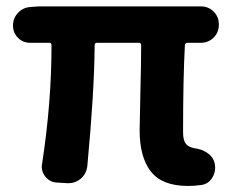

<svg xmlns="http://www.w3.org/2000/svg" viewBox="-20 -580 744 613"><path d="M580.1 13.7Q498 13.7 461.9 -32.2Q425.8 -78.1 425.8 -164.1Q425.8 -182.6 428.2 -282.7Q430.7 -382.8 430.7 -435.5Q430.7 -443.4 423.8 -443.4H289.1Q282.2 -443.4 282.2 -435.5Q281.2 -288.1 258.8 -49.8Q255.9 -25.4 238.3 -9.8Q220.7 4.9 199.2 4.9Q197.3 4.9 195.3 4.9L162.1 2.9Q139.6 2 125 -15.6Q113.3 -30.3 113.3 -47.9Q113.3 -52.7 114.3 -56.6Q144.5 -252.9 144.5 -435.5Q144.5 -443.4 137.7 -443.4H76.2Q52.7 -443.4 37.1 -459.5Q21.5 -475.6 21.5 -498Q21.5 -521.5 37.1 -538.6Q52.7 -555.7 76.2 -557.6L103.5 -559.6H621.1Q645.5 -559.6 662.1 -543Q678.7 -526.4 678.7 -502V-501Q678.7 -476.6 662.1 -460Q645.5 -443.4 621.1 -443.4H578.1Q571.3 -443.4 570.3 -435.5Q564.5 -330.1 564.5 -157.2Q564.5 -131.8 573.7 -120.6Q583 -109.4 602.5 -106.4Q626 -103.5 644 -90.3Q662.1 -77.1 666 -55.7Q667 -49.8 667 -44.9Q667 -27.3 657.2 -11.7Q644.5 7.8 622.1 10.7Q601.6 13.7 580.1 13.7Z"/></svg>

Font: Gen Jyuu Gothic Bold
Style: Bold
Weight: 700
Designer: [Source Han Sans]
Ryoko NISHIZUKA  (kana & ideographs); Paul D. Hunt (Latin, Greek & Cyrillic); Wenlong ZHANG  (bopomofo
Version: Version 1.002.20150607